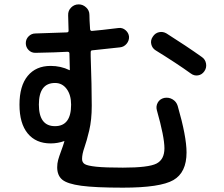

<svg xmlns="http://www.w3.org/2000/svg" viewBox="-20 -825 1040 890"><path d="M235.4 -440.4Q160.2 -440.4 160.2 -340.3Q160.2 -240.2 234.9 -240.2Q309.6 -240.2 309.6 -339.8Q309.6 -384.8 289.1 -412.6Q268.6 -440.4 235.4 -440.4ZM214.8 -160.2Q146.5 -160.2 108.4 -206.5Q70.3 -252.9 70.3 -339.8Q70.3 -426.8 108.4 -473.1Q146.5 -519.5 214.8 -519.5Q261.7 -519.5 301.8 -500H303.7V-501Q303.7 -525.4 301.8 -577.1Q301.8 -585 293 -585Q244.1 -582 143.6 -580.1Q125 -580.1 112.3 -593.3Q99.6 -606.4 99.6 -625Q99.6 -643.6 112.8 -656.7Q126 -669.9 144.5 -669.9Q192.4 -670.9 289.1 -674.8Q297.9 -674.8 297.9 -682.6Q295.9 -730.5 295.9 -753.9Q294.9 -775.4 309.6 -790Q324.2 -804.7 344.7 -804.7Q364.3 -804.7 379.4 -790.5Q394.5 -776.4 394.5 -755.9Q394.5 -734.4 397.5 -691.4Q397.5 -682.6 405.3 -681.6Q444.3 -684.6 530.3 -695.3Q547.9 -697.3 562 -685.1Q576.2 -672.9 578.1 -655.3Q579.1 -636.7 566.9 -622.1Q554.7 -607.4 536.1 -605.5Q448.2 -595.7 408.2 -591.8Q400.4 -591.8 400.4 -583V-563.5Q405.3 -425.8 405.3 -335Q405.3 -269.5 393.6 -220.2Q381.8 -170.9 371.1 -140.6Q360.4 -110.4 360.4 -87.9Q360.4 -72.3 372.6 -64.5Q384.8 -56.6 426.3 -52.2Q467.8 -47.9 549.8 -47.9Q668.9 -47.9 705.6 -66.9Q742.2 -85.9 742.2 -137.7Q742.2 -190.4 707 -314.5Q702.1 -333 711.4 -349.6Q720.7 -366.2 741.2 -371.1Q762.7 -375 780.3 -364.3Q797.9 -353.5 803.7 -334Q844.7 -192.4 844.7 -118.2Q844.7 -25.4 783.7 9.8Q722.7 44.9 549.8 44.9Q421.9 44.9 356.9 36.1Q292 27.3 268.6 7.8Q245.1 -11.7 245.1 -49.8Q245.1 -67.4 249.5 -83.5Q253.9 -99.6 263.2 -124.5Q272.5 -149.4 278.3 -168.9V-170.9H277.3Q247.1 -160.2 214.8 -160.2ZM916 -560.5Q931.6 -549.8 935.1 -530.3Q938.5 -510.7 927.2 -494.6Q916 -478.5 897.9 -475.6Q879.9 -472.7 864.3 -484.4Q800.8 -530.3 701.2 -591.8Q685.5 -601.6 681.2 -620.1Q676.8 -638.7 688.5 -655.3Q699.2 -671.9 717.3 -675.8Q735.4 -679.7 752 -669.9Q844.7 -611.3 916 -560.5Z"/></svg>

Font: Rounded Mgen+ 2m medium
Style: Regular
Weight: 500
Designer: [Source Han Sans]
Ryoko NISHIZUKA  (kana & ideographs); Paul D. Hunt (Latin, Greek & Cyrillic); Wenlong ZHANG  (bopomofo
Version: Version 1.059.20150602